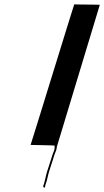

<svg xmlns="http://www.w3.org/2000/svg" viewBox="-20 -830 478 881"><path d="M196.5 -44C190 -23 186.9 -3 181.1 16C180.5 18 179.2 19 178.9 20C178 23 178.1 29 180.8 30C188.9 33 187.3 22 187.9 20L188.8 17C196.9 -3 199 -23 205.5 -44C211 -62 215 -72 221.7 -94L228.5 -116C233.1 -131 240.7 -143 240.7 -156L438 -808C438.3 -809 321.3 -809 320.6 -810C319.9 -811 121.4 -165 120.4 -165C120.4 -165 231.8 -163 231.5 -162C229.6 -159 230.4 -155 230.8 -153C231.4 -142 223.7 -130 219.5 -116L212.7 -94C206 -72 202 -62 196.5 -44Z"/></svg>

Font: Hussar Wojna
Style: 3Obl
Weight: 400
Designer: Robert Jablonski
Foundry: Cannot Into Space Fonts
Version: Version 1.01